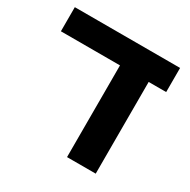

<svg xmlns="http://www.w3.org/2000/svg" viewBox="-139 -733 855 864"><g transform="rotate(30 288.5 -301.0)"><path d="M317 0V-553.8H466V0ZM10 -476.5V-601.8H557V-476.5Z"/></g></svg>

Font: Noto Sans Hebrew
Style: Regular
Weight: 400
Designer: Monotype Design Team
Foundry: Monotype Imaging Inc.
Version: Version 2.003;January 10, 2023;FontCreator 14.0.0.2877 64-bi